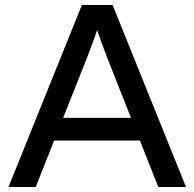

<svg xmlns="http://www.w3.org/2000/svg" viewBox="-20 -749 779 769"><path d="M14 0 308 -729H431L725 0H614L407 -524Q396 -553 385 -583Q374 -613 362 -648H376Q364 -613 353 -583Q342 -553 331 -524L123 0ZM182 -186 218 -277H519L554 -186Z"/></svg>

Font: BDO Grotesk
Style: Regular
Weight: 400
Designer: Deni Anggara
Foundry: Lokal Container
Version: Version 2.000